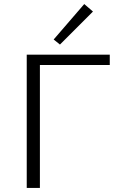

<svg xmlns="http://www.w3.org/2000/svg" viewBox="-20 -928 593 948"><path d="M522 -607H177V0H112V-658H522ZM245 -733 396 -908 439 -871 276 -708Z"/></svg>

Font: Ysabeau Semilight
Style: Regular
Weight: 300
Designer: Christian Thalmann (Catharsis Fonts)
Version: Version 0.003